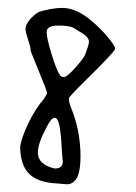

<svg xmlns="http://www.w3.org/2000/svg" viewBox="-20 -566 346 488"><path d="M44.9 -492.2Q44.9 -484.4 51.3 -465.3Q57.6 -446.3 57.6 -441.4V-437.5Q61.5 -426.8 79.6 -382.8Q97.7 -338.9 99.6 -330.1Q99.6 -326.2 90.8 -313.5Q69.3 -289.1 51.3 -251Q33.2 -212.9 31.2 -191.4Q32.2 -145.5 54.7 -123.5Q77.1 -101.6 127 -99.6Q146.5 -97.7 151.4 -97.7Q161.1 -97.7 168.9 -105.5Q184.6 -119.1 184.6 -168.9Q184.6 -235.4 159.2 -295.9Q155.3 -306.6 155.3 -313.5Q155.3 -314.5 155.3 -315.4Q155.3 -315.4 155.3 -316.4Q155.3 -320.3 204.1 -368.2Q268.6 -431.6 272.5 -441.4V-443.4Q272.5 -449.2 253.9 -471.7Q235.4 -494.1 212.9 -512.7Q174.8 -545.9 137.7 -545.9Q125 -545.9 108.4 -543Q84 -538.1 77.1 -534.7Q70.3 -531.2 59.6 -520.5Q44.9 -504.9 44.9 -492.2ZM98.6 -484.4Q98.6 -501 127 -501Q131.8 -501 137.7 -501Q153.3 -500 161.1 -497.6Q168.9 -495.1 182.6 -485.4Q206.1 -472.7 206.1 -460Q206.1 -455.1 202.6 -444.8Q199.2 -434.6 197.3 -429.7Q195.3 -420.9 172.9 -395.5Q150.4 -370.1 142.6 -370.1Q134.8 -370.1 131.8 -376Q124 -386.7 111.3 -427.7Q98.6 -468.8 98.6 -484.4ZM76.2 -178.7Q76.2 -201.2 98.6 -243.2Q110.4 -266.6 118.7 -266.6Q127 -266.6 130.9 -247.1Q134.8 -227.5 136.2 -200.2Q137.7 -172.9 138.7 -165Q139.6 -159.2 139.6 -155.3Q139.6 -137.7 119.1 -137.7Q76.2 -147.5 76.2 -178.7Z"/></svg>

Font: 辰宇落雁體 Thin
Style: Regular
Weight: 100
Designer: Written by Liu, Wei-Chen; Created by Wang, Li-Yu.
Foundry: New Value
Version: Version 1.000